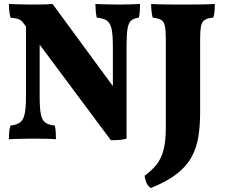

<svg xmlns="http://www.w3.org/2000/svg" viewBox="-20 -699 1136 968"><path d="M25 3Q25 -18 26.5 -34.5Q28 -51 33 -66Q63 -69 80 -81Q97 -93 104 -123Q111 -153 111 -210V-566L99 -581Q89 -596 76 -601.5Q63 -607 33 -610Q29 -625 27 -642.5Q25 -660 25 -679Q38 -678 60 -677.5Q82 -677 105 -676.5Q128 -676 143 -676Q167 -676 196.5 -676.5Q226 -677 245 -679L549 -265V-467Q549 -524 542.5 -553.5Q536 -583 519 -595Q502 -607 468 -610Q464 -627 462.5 -645.5Q461 -664 461 -679Q476 -678 498 -677.5Q520 -677 543.5 -676.5Q567 -676 583 -676Q607 -676 637.5 -677Q668 -678 686 -679Q686 -661 685 -644Q684 -627 680 -610Q655 -607 641.5 -595.5Q628 -584 623 -554.5Q618 -525 618 -467V0Q600 5 581 6.5Q562 8 539 8L180 -474V-210Q180 -153 186 -123Q192 -93 208.5 -81Q225 -69 256 -66Q260 -51 261 -33.5Q262 -16 262 3Q241 1 206.5 0.5Q172 0 147 0Q131 0 107 0.5Q83 1 60.5 1.5Q38 2 25 3ZM989 -132Q989 -63 979.5 -6.5Q970 50 944 96Q918 142 869 179.5Q820 217 740 249Q725 238 718 222Q711 206 709 187Q745 161 769 131Q793 101 804.5 57Q816 13 816 -55V-504Q816 -547 811 -569Q806 -591 791.5 -599Q777 -607 750 -610Q746 -623 744 -642.5Q742 -662 742 -679Q771 -677 817 -676.5Q863 -676 902 -676Q942 -676 987.5 -676.5Q1033 -677 1063 -679Q1063 -658 1061.5 -641Q1060 -624 1055 -610Q1026 -608 1011.5 -598Q997 -588 993 -565.5Q989 -543 989 -504Z"/></svg>

Font: Vollkorn ExtraBold
Style: Regular
Weight: 800
Designer: Friedrich Althausen
Foundry: Friedrich Althausen
Version: Version 5.000; ttfautohint (v1.8.3)